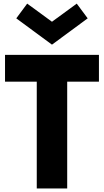

<svg xmlns="http://www.w3.org/2000/svg" viewBox="-20 -1058 584 1078"><path d="M186.4 0V-599.5H8.2V-750H535.5V-599.5H357.3V0ZM271.8 -807.3 71.4 -955 132.7 -1037.7 271.8 -935.9 410.9 -1037.7 472.3 -955Z"/></svg>

Font: Spartan ExtBd
Style: Regular
Weight: 800
Designer: Matt Bailey, Mirko Velimirovic
Foundry: Matt Bailey
Version: Version 1.005